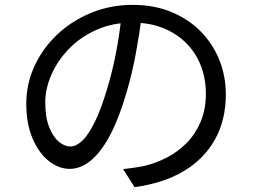

<svg xmlns="http://www.w3.org/2000/svg" viewBox="-20 -738 1040 789"><path d="M564 -683Q554 -605 538.5 -520Q523 -435 499 -355Q469 -252 432.5 -183Q396 -114 354 -79Q312 -44 266 -44Q222 -44 181 -76Q140 -108 114 -168.5Q88 -229 88 -311Q88 -393 121.5 -466Q155 -539 214.5 -595.5Q274 -652 354 -685Q434 -718 525 -718Q613 -718 683.5 -689Q754 -660 804 -609.5Q854 -559 881 -492.5Q908 -426 908 -350Q908 -245 863.5 -165Q819 -85 735.5 -35Q652 15 533 31L486 -43Q510 -46 532 -49Q554 -52 572 -56Q620 -67 665.5 -90.5Q711 -114 747 -150.5Q783 -187 804.5 -237.5Q826 -288 826 -353Q826 -414 806 -466.5Q786 -519 747 -559Q708 -599 652 -622Q596 -645 524 -645Q442 -645 375.5 -615Q309 -585 262.5 -536.5Q216 -488 191 -430.5Q166 -373 166 -318Q166 -255 182.5 -214.5Q199 -174 222.5 -155Q246 -136 269 -136Q293 -136 318 -159.5Q343 -183 369 -235.5Q395 -288 420 -372Q442 -444 457.5 -525Q473 -606 480 -684Z"/></svg>

Font: Noto Sans JP Thin
Style: Regular
Weight: 400
Version: Version 2.004-H2;hotconv 1.0.118;makeotfexe 2.5.65603